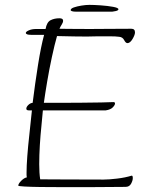

<svg xmlns="http://www.w3.org/2000/svg" viewBox="-20 -767 617 788"><path d="M356 1H227Q186 1 146 0.5Q106 0 80.5 -1.5Q55 -3 55 -5Q55 -13 67 -25Q79 -37 90 -39Q89 -43 89 -48Q89 -53 89 -59Q89 -85 92 -125.5Q95 -166 100.5 -215Q106 -264 111 -314H98Q88 -314 88 -321Q88 -328 96 -336Q104 -344 114 -345Q124 -425 136 -500.5Q148 -576 161 -624H108Q86 -624 86 -632Q86 -637 98.5 -642.5Q111 -648 128 -648H167Q172 -676 187.5 -684Q203 -692 224 -692Q239 -692 239 -682Q239 -675 233.5 -666.5Q228 -658 224 -649Q234 -649 259.5 -648.5Q285 -648 348 -648Q379 -648 421.5 -648.5Q464 -649 519 -649Q534 -649 534 -634Q534 -624 524 -607Q514 -590 503 -590Q496 -590 489.5 -602.5Q483 -615 469 -616Q456 -618 428.5 -618Q401 -618 384 -618Q371 -618 359.5 -617.5Q348 -617 337 -617Q311 -617 284.5 -617.5Q258 -618 214 -619Q204 -584 193 -533Q182 -482 173.5 -431.5Q165 -381 160 -345Q190 -345 232 -345Q274 -345 317.5 -345.5Q361 -346 396 -346.5Q431 -347 446 -348Q452 -348 452 -342Q452 -336 443 -326.5Q434 -317 414 -314H156Q154 -288 150 -250Q146 -212 143.5 -171Q141 -130 141 -93Q141 -75 142 -59Q143 -43 145 -31Q181 -31 243 -30.5Q305 -30 405 -30Q427 -30 460.5 -34Q494 -38 520 -46H521Q525 -46 525 -36Q525 -26 518 -13Q511 0 495 0Q462 0 427 0.5Q392 1 356 1ZM295 -719Q281 -719 275.5 -721Q270 -723 270 -725Q270 -732 283 -736.5Q296 -741 314 -744Q332 -747 347 -747Q366 -747 394 -745Q422 -743 444 -739Q466 -735 466 -729Q466 -724 454.5 -721.5Q443 -719 440 -719Z"/></svg>

Font: Bilbo
Style: Regular
Weight: 400
Designer: Robert E. Leuschke
Foundry: Robert E. Leuschke
Version: Version 1.100